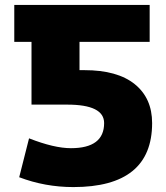

<svg xmlns="http://www.w3.org/2000/svg" viewBox="-20 -750 676 780"><path d="M403 -250Q403 -325 253 -325H108V-580H38V-730H588V-580H303V-465H323Q457 -465 527.5 -408Q598 -351 598 -250Q598 10 278 10Q163 10 58 -30L98 -188Q200 -148 268 -148Q403 -148 403 -250Z"/></svg>

Font: Mplus 1p Black
Style: Regular
Weight: 900
Version: Version 1.061